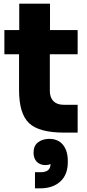

<svg xmlns="http://www.w3.org/2000/svg" viewBox="-20 -716 476 1048"><path d="M403.8 7.8H329.1Q193.4 7.8 138.7 -43.7Q84 -95.2 84 -225.1V-419.9H3.9V-551.8H85V-695.8H252.9V-551.8H403.8V-419.9H252V-220.2Q252 -183.6 271.7 -163.8Q291.5 -144 328.1 -144H403.8ZM249 42Q296.9 42 323.5 74.2Q350.1 106.4 350.1 163.1V168.9Q350.1 237.3 309.3 274.7Q268.6 312 199.2 312H170.9V224.1H201.2Q255.9 224.1 255.9 179.2Q244.1 185.1 228 185.1Q198.7 185.1 180.9 167Q163.1 148.9 163.1 117.2Q163.1 79.6 187.7 60.8Q212.4 42 249 42Z"/></svg>

Font: Sora ExtraBold
Style: Regular
Weight: 800
Designer: Jonathan Barnbrook, Julián Moncada
Foundry: Barnbrook Fonts
Version: Version 2.000